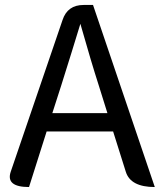

<svg xmlns="http://www.w3.org/2000/svg" viewBox="-20 -754 647 774"><path d="M227 -410 191 -298H413L378 -410Q348 -503 304 -658Q273 -556 227 -410ZM97 0Q3 0 23 -61L232 -673Q252 -734 317 -734H355L604 0Q506 0 487 -62L436 -224H168L97 0Z"/></svg>

Font: Swei Toothpaste CJK TC
Style: Regular
Weight: 400
Version: Version 1.0